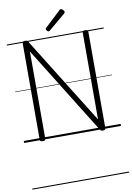

<svg xmlns="http://www.w3.org/2000/svg" viewBox="-161 -1309 1276 1861"><g transform="rotate(-10 476.5 -378.5)"><path d="M181 14Q154 14 154 -5V-955Q154 -965 160.5 -969.5Q167 -974 181 -974Q193 -974 199 -970.5Q205 -967 211 -958L745 -101V-955Q745 -965 751.5 -969.5Q758 -974 772 -974Q800 -974 800 -955V-5Q800 5 793 9.5Q786 14 773 14Q762 14 756 10.5Q750 7 744 -2L209 -864V-5Q209 5 202.5 9.5Q196 14 181 14ZM423 -1024Q416 -1024 407 -1033Q398 -1042 398 -1049Q398 -1052 398.5 -1055Q399 -1058 403 -1061L559 -1207Q563 -1211 566 -1213.5Q569 -1216 573 -1216Q580 -1216 588 -1210.5Q596 -1205 601.5 -1197.5Q607 -1190 607 -1183Q607 -1179 605.5 -1176Q604 -1173 599 -1168L437 -1032Q432 -1028 429 -1026Q426 -1024 423 -1024ZM0 449H953V459H0ZM0 -20H953V0H0ZM0 -505H953V-500H0ZM0 -969H953V-959H0Z"/></g></svg>

Font: Playwrite IT Trad Guides
Style: Regular
Weight: 400
Designer: Veronika Burian, José Scaglione
Foundry: TypeTogether
Version: Version 1.003